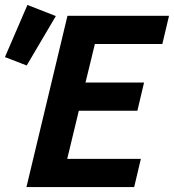

<svg xmlns="http://www.w3.org/2000/svg" viewBox="-90 -757 704 777"><path d="M17 0 183 -693H594L567 -579H294L256 -423H493L466 -309H229L182 -114H480L453 0ZM18 -492 -70 -526 21 -737 136 -692Z"/></svg>

Font: Ubuntu Sans Mono
Style: Bold Italic
Weight: 700
Italic angle: -13.5°
Monospace: yes
Designer: Dalton Maag Ltd
Foundry: Dalton Maag Ltd
Version: Version 1.006